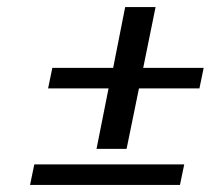

<svg xmlns="http://www.w3.org/2000/svg" viewBox="-20 -538 596 543"><path d="M385 -346H556L544 -288H373L338 -117H253L287 -288H116L128 -346H300L334 -518H420ZM501 -73 489 -15H65L77 -73Z"/></svg>

Font: Libertinus Serif SemiBold
Style: Italic
Weight: 600
Italic angle: -11.5°
Designer: Philipp H. Poll, Khaled Hosny
Foundry: Caleb Maclennan
Version: Version 7.051;RELEASE